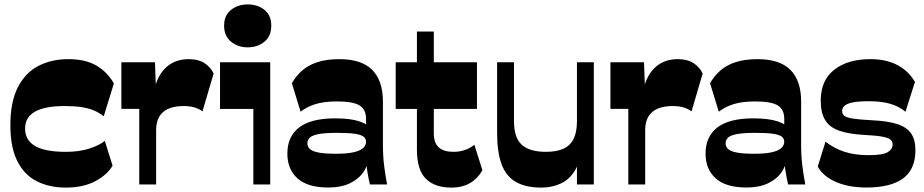

<svg xmlns="http://www.w3.org/2000/svg" viewBox="-20 -836 4188 870"><path d="M278 14Q203.5 14 147 -14.5Q90.5 -43 58.8 -105.3Q27 -167.5 27 -268.5Q27 -375.2 61.3 -441.4Q95.5 -507.5 154.8 -537.7Q214 -568 289.3 -568Q367.3 -568 417 -538.7Q466.7 -509.5 496 -458L450 -308.8Q429.5 -325.5 405.6 -335.5Q381.8 -345.5 350 -350.5Q318.3 -355.5 273.5 -355.5Q183.5 -355.5 138.6 -330.1Q93.7 -304.8 93.7 -253.3Q93.7 -200.7 138.9 -174.4Q184 -148 278.8 -148Q339.8 -148 386 -163.2Q432.3 -178.5 455 -197.7L490 -85.3Q468 -46 413.7 -16Q359.5 14 278 14Z M687.5 -246V0H611V-342.8H530V-554H682.2L687.5 -408.7L676.5 -418Q691.2 -492 731.9 -530Q772.5 -568 835.5 -568Q878.5 -568 906 -550.4Q933.5 -532.7 948 -503L897.5 -331.3Q865.7 -355.5 813 -355.5Q751.2 -355.5 719.4 -328.4Q687.5 -301.3 687.5 -246Z M1101.9 -621.5Q1058.5 -621.5 1027 -647.1Q995.5 -672.8 995.5 -719.5Q995.5 -766.5 1026.8 -791.2Q1058.2 -816 1102.2 -816Q1147.8 -816 1178.5 -791.2Q1209.2 -766.5 1209.2 -719.5Q1209.2 -672.8 1178.4 -647.1Q1147.6 -621.5 1101.9 -621.5ZM1128 0V-342.5H977V-554H1204.5V0Z M1656.1 0Q1649.6 -27.6 1644.1 -61.7Q1638.6 -95.9 1638.6 -142.3V-298.1Q1638.6 -339.7 1609.4 -358.1Q1580.1 -376.4 1506.7 -376.4Q1447.4 -376.4 1408.4 -363.9Q1369.3 -351.3 1342 -329.9L1302.4 -459Q1320.7 -491 1348 -515.4Q1375.3 -539.9 1416.9 -553.9Q1458.6 -568 1517.9 -568Q1618.4 -568 1666.8 -519.1Q1715.1 -470.1 1715.1 -376.3V-179Q1715.1 -129.3 1720.6 -85.1Q1726.1 -41 1734.1 0ZM1468.4 13.7Q1374.1 13.7 1328.1 -27.6Q1282.1 -69 1282.1 -139.7Q1282.1 -217.4 1335.6 -258.6Q1389.1 -299.7 1499 -299.7Q1567.7 -299.7 1609.3 -285.9Q1650.9 -272 1655.3 -251.3L1649.4 -128.9Q1648.9 -88.7 1626.8 -56.4Q1604.7 -24 1564.6 -5.1Q1524.4 13.7 1468.4 13.7ZM1503.1 -139.3Q1551.7 -139.3 1581.4 -145.9Q1611 -152.4 1624.8 -164.6Q1638.6 -176.9 1638.6 -193.3Q1638.6 -207.9 1627.4 -216.8Q1616.1 -225.7 1587.6 -229.9Q1559 -234 1507.1 -234Q1454.7 -234 1425.6 -228.7Q1396.4 -223.4 1384.6 -213.1Q1372.9 -202.9 1372.9 -186.7Q1372.9 -172.4 1383.2 -161.6Q1393.6 -150.9 1422 -145.1Q1450.4 -139.3 1503.1 -139.3Z M2024 14Q1950.7 14 1910 -25.7Q1869.2 -65.5 1869.2 -158V-693H1945.7V-233.2Q1945.7 -187.7 1968.6 -167.9Q1991.5 -148 2034.5 -148Q2089.2 -148 2129.5 -180L2166 -64.5Q2144.7 -27 2110.1 -6.5Q2075.5 14 2024 14ZM1773 -342.5V-554H2141.2V-342.5Z M2433.8 14Q2361.5 14 2317.1 -11.8Q2272.8 -37.5 2252.6 -92.3Q2232.5 -147 2232.5 -234.8V-554H2309V-286.5Q2309 -212.7 2343.9 -180.4Q2378.7 -148 2454 -148Q2501.7 -148 2532.8 -162Q2563.8 -176 2579 -206.6Q2594.3 -237.2 2594.3 -287.2L2612.8 -185Q2612.8 -112.5 2588.3 -68.8Q2563.8 -25 2523.3 -5.5Q2482.8 14 2433.8 14ZM2594.3 0V-554H2670.7V0Z M2903.5 -246V0H2827V-342.8H2746V-554H2898.2L2903.5 -408.7L2892.5 -418Q2907.2 -492 2947.9 -530Q2988.5 -568 3051.5 -568Q3094.5 -568 3122 -550.4Q3149.5 -532.7 3164 -503L3113.5 -331.3Q3081.7 -355.5 3029 -355.5Q2967.2 -355.5 2935.4 -328.4Q2903.5 -301.3 2903.5 -246Z M3551.1 0Q3544.6 -27.6 3539.1 -61.7Q3533.6 -95.9 3533.6 -142.3V-298.1Q3533.6 -339.7 3504.4 -358.1Q3475.1 -376.4 3401.7 -376.4Q3342.4 -376.4 3303.4 -363.9Q3264.3 -351.3 3237 -329.9L3197.4 -459Q3215.7 -491 3243 -515.4Q3270.3 -539.9 3311.9 -553.9Q3353.6 -568 3412.9 -568Q3513.4 -568 3561.8 -519.1Q3610.1 -470.1 3610.1 -376.3V-179Q3610.1 -129.3 3615.6 -85.1Q3621.1 -41 3629.1 0ZM3363.4 13.7Q3269.1 13.7 3223.1 -27.6Q3177.1 -69 3177.1 -139.7Q3177.1 -217.4 3230.6 -258.6Q3284.1 -299.7 3394 -299.7Q3462.7 -299.7 3504.3 -285.9Q3545.9 -272 3550.3 -251.3L3544.4 -128.9Q3543.9 -88.7 3521.8 -56.4Q3499.7 -24 3459.6 -5.1Q3419.4 13.7 3363.4 13.7ZM3398.1 -139.3Q3446.7 -139.3 3476.4 -145.9Q3506 -152.4 3519.8 -164.6Q3533.6 -176.9 3533.6 -193.3Q3533.6 -207.9 3522.4 -216.8Q3511.1 -225.7 3482.6 -229.9Q3454 -234 3402.1 -234Q3349.7 -234 3320.6 -228.7Q3291.4 -223.4 3279.6 -213.1Q3267.9 -202.9 3267.9 -186.7Q3267.9 -172.4 3278.2 -161.6Q3288.6 -150.9 3317 -145.1Q3345.4 -139.3 3398.1 -139.3Z M3905.9 13.7Q3825 13.7 3767.1 -11.9Q3709.3 -37.4 3685.4 -81.3L3720.7 -194Q3759.6 -163.4 3806.9 -148.1Q3854.1 -132.9 3916.3 -132.9Q3980 -132.9 4002.4 -146.4Q4024.7 -159.9 4024.7 -181.4Q4024.7 -194.4 4015.8 -202.8Q4006.9 -211.1 3978.9 -216.6Q3950.9 -222.1 3893.1 -224.9Q3826.6 -228.6 3783.5 -243.4Q3740.4 -258.1 3719.6 -291Q3698.9 -323.9 3698.9 -380Q3698.9 -471.9 3760 -519.9Q3821.1 -568 3923.9 -568Q3995.3 -568 4046.2 -541.3Q4097.1 -514.6 4125.9 -464.6L4082.9 -329.7Q4054 -354 4014.1 -365.6Q3974.3 -377.3 3917 -377.3Q3869.3 -377.3 3842.8 -371.7Q3816.3 -366.1 3806.1 -356.1Q3795.9 -346.1 3795.9 -332.6Q3795.9 -319.1 3806 -311.1Q3816.1 -303 3845.8 -298.5Q3875.4 -294 3933.4 -290.9Q4003.6 -287.6 4046.1 -273.6Q4088.7 -259.6 4108.4 -231.5Q4128 -203.4 4128 -155.6Q4128 -68.4 4071.9 -27.4Q4015.9 13.7 3905.9 13.7Z"/></svg>

Font: Savate ExtraLight
Style: Regular
Weight: 200
Designer: Max Esnée
Foundry: Plomb Type
Version: Version 2.000